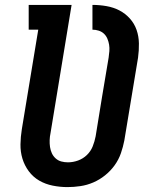

<svg xmlns="http://www.w3.org/2000/svg" viewBox="-20 -755 640 783"><path d="M255 8Q225 8 195 2Q165 -4 140 -18.5Q115 -33 97.5 -56.5Q80 -80 71.5 -108Q63 -136 63.5 -166.5Q64 -197 69 -228L136 -634H97V-735H272L186 -212Q183 -198 182.5 -183.5Q182 -169 184 -155.5Q186 -142 191.5 -130Q197 -118 207 -109Q217 -100 230 -96.5Q243 -93 257 -93Q278 -93 298.5 -100.5Q319 -108 334.5 -123Q350 -138 358 -158Q366 -178 370 -199Q370 -199 370 -199Q370 -199 370 -199Q383 -279 396 -359Q409 -439 423 -520Q425 -533 426 -546.5Q427 -560 425 -572.5Q423 -585 418 -597Q413 -609 404 -617.5Q395 -626 382.5 -630Q370 -634 357 -634V-735Q386 -735 414.5 -730Q443 -725 467 -712.5Q491 -700 509.5 -679.5Q528 -659 537 -633Q546 -607 546.5 -578Q547 -549 543 -520L487 -182Q482 -156 473 -130Q464 -104 447.5 -81Q431 -58 408.5 -40Q386 -22 360.5 -11Q335 0 308 4Q281 8 255 8Z"/></svg>

Font: Iosevka Slab Extended Oblique
Style: Bold
Weight: 700
Width: 7
Italic angle: -9°
Monospace: yes
Designer: Belleve Invis
Foundry: Belleve Invis
Version: Version 11.1.1; ttfautohint (v1.8.3)